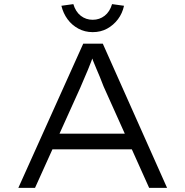

<svg xmlns="http://www.w3.org/2000/svg" viewBox="-20 -912 900 932"><path d="M69 0 384 -700H479L791 0H704L483 -492Q473 -518 464.5 -539Q456 -560 448 -578Q440 -596 432.5 -615.5Q425 -635 417 -659L440 -660Q430 -632 422 -611.5Q414 -591 406.5 -572.5Q399 -554 390 -534Q381 -514 370 -487L150 0ZM200 -187 231 -263H624L645 -187ZM430 -756Q392 -756 360.5 -773Q329 -790 308 -818.5Q287 -847 278 -884L336 -892Q347 -855 372 -835.5Q397 -816 430 -816Q463 -816 488 -835.5Q513 -855 524 -892L582 -884Q574 -847 552.5 -818.5Q531 -790 500 -773Q469 -756 430 -756Z"/></svg>

Font: Lexend Mega Light
Style: Regular
Weight: 300
Version: Version 1.007